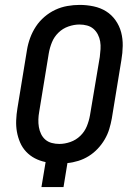

<svg xmlns="http://www.w3.org/2000/svg" viewBox="-20 -763 540 783"><path d="M149 0 166 -102Q142 -107 122 -117.5Q102 -128 86.5 -144.5Q71 -161 62 -182Q53 -203 49 -225.5Q45 -248 46 -272.5Q47 -297 51 -321L90 -559Q94 -584 103 -608.5Q112 -633 126.5 -655Q141 -677 161.5 -694.5Q182 -712 205.5 -723Q229 -734 254.5 -738.5Q280 -743 305 -743Q334 -743 362 -737Q390 -731 412.5 -717Q435 -703 451 -680.5Q467 -658 474 -631.5Q481 -605 480.5 -576Q480 -547 475 -518L436 -280Q432 -258 425.5 -236.5Q419 -215 407 -194.5Q395 -174 378.5 -156.5Q362 -139 342 -126.5Q322 -114 299.5 -107Q277 -100 255 -98L239 0ZM222 -176Q244 -176 267 -184Q290 -192 307.5 -209Q325 -226 334 -248Q343 -270 347 -293L387 -531Q389 -547 390 -563Q391 -579 388.5 -594Q386 -609 379 -622.5Q372 -636 361 -645.5Q350 -655 335 -659Q320 -663 304 -663Q282 -663 259 -655Q236 -647 218.5 -630Q201 -613 192 -591Q183 -569 179 -546L140 -308Q137 -292 136.5 -276Q136 -260 138.5 -245Q141 -230 147.5 -216.5Q154 -203 165 -193.5Q176 -184 191 -180Q206 -176 222 -176Z"/></svg>

Font: Iosevka Term Curly Md Obl
Style: Regular
Weight: 500
Italic angle: -9°
Designer: Belleve Invis
Foundry: Belleve Invis
Version: Version 32.3.0